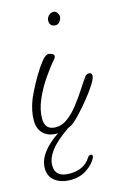

<svg xmlns="http://www.w3.org/2000/svg" viewBox="-104 -511 482 750"><g transform="rotate(-15 137.0 -136.0)"><path d="M81 1Q47 1 27 -18Q7 -37 7 -71Q7 -91 11 -110.5Q15 -130 22 -149Q26 -160 38.5 -185.5Q51 -211 68 -239.5Q85 -268 101 -288Q117 -308 129 -308Q134 -308 142.5 -304.5Q151 -301 151 -294Q151 -290 147 -284Q124 -258 99 -221.5Q74 -185 57 -145.5Q40 -106 40 -70Q40 -24 84 -24Q110 -24 133.5 -42Q157 -60 178 -87.5Q199 -115 216.5 -142Q234 -169 247 -187Q254 -194 262 -194Q274 -194 274 -182Q274 -171 259.5 -148Q245 -125 224 -99Q203 -73 183.5 -52Q164 -31 154 -23Q139 -11 119.5 -5Q100 1 81 1ZM186 -409Q176 -409 169 -414.5Q162 -420 162 -433Q162 -445 171 -453.5Q180 -462 190 -462Q199 -462 204.5 -454.5Q210 -447 211 -439Q211 -429 204 -419Q197 -409 186 -409ZM192 129Q180 153 152 171.5Q124 190 88 190Q48 190 24 171.5Q0 153 0 120Q0 83 30.5 48Q61 13 119 -20L131 -10Q76 28 53.5 58Q31 88 31 117Q31 165 89 165Q146 165 172 126Q179 115 185 115Q193 115 193.5 119.5Q194 124 192 129Z"/></g></svg>

Font: Ms Madi
Style: Regular
Weight: 400
Designer: Robert E. Leuschke
Foundry: Robert E. Leuschke
Version: Version 1.010; ttfautohint (v1.8.3)